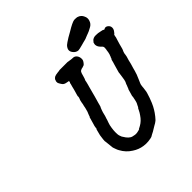

<svg xmlns="http://www.w3.org/2000/svg" viewBox="-216 -949 1148 1148"><g transform="rotate(-45 358.0 -375.0)"><path d="M324 -639Q338 -639 342.5 -639Q347 -639 366 -639Q371 -639 375 -639Q379 -639 381.5 -639Q384 -639 384 -638.5Q384 -638 386 -638Q388 -638 390 -637.5Q392 -637 394 -637Q396 -637 396.5 -636.5Q397 -636 403 -635.5Q409 -635 411 -634.5Q413 -634 419 -634Q427 -634 432 -632Q435 -630 435 -631Q435 -630 436 -629.5Q437 -629 438 -629Q445 -624 449 -617Q456 -604 455 -590Q455 -585 453 -580Q450 -573 445 -567Q439 -559 435 -557Q431 -555 420 -552Q412 -551 409 -549Q401 -546 398 -541Q394 -536 388 -512Q383 -494 380 -489Q377 -484 377 -477Q376 -471 372 -457Q370 -451 368 -443Q366 -435 364 -428Q362 -421 360.5 -415Q359 -409 357 -402Q355 -395 354.5 -392.5Q354 -390 351.5 -381Q349 -372 345 -358Q341 -344 338.5 -335.5Q336 -327 335 -322Q332 -309 328 -304Q328 -303 323 -291Q318 -278 315 -264Q313 -253 307 -237Q305 -230 303.5 -225Q302 -220 298 -209.5Q294 -199 293 -193Q285 -154 287 -127Q287 -119 289 -111.5Q291 -104 295 -95Q302 -83 309 -74Q319 -61 329 -55Q337 -49 359 -46Q367 -45 374.5 -46Q382 -47 383 -47.5Q384 -48 388 -49Q397 -50 399 -52L401 -53H400L398 -54H400Q411 -59 417 -63Q444 -78 463 -107Q472 -119 480 -136Q481 -139 482.5 -141.5Q484 -144 485 -145.5Q486 -147 486 -147Q486 -146 487 -147Q488 -148 491 -154Q492 -157 492.5 -157.5Q493 -158 494.5 -161.5Q496 -165 496.5 -165.5Q497 -166 498 -168Q499 -170 499 -170Q499 -170 500 -172.5Q501 -175 502 -177.5Q503 -180 504.5 -186.5Q506 -193 507 -197.5Q508 -202 508 -203Q508 -204 509.5 -209.5Q511 -215 511 -218V-220Q510 -219 510 -220Q512 -228 517 -244Q519 -252 521 -258L523 -266V-265L524 -266Q525 -267 527 -273Q529 -279 530 -281Q531 -283 532 -285.5Q533 -288 534 -290.5Q535 -293 535 -294Q535 -295 535.5 -295.5Q536 -296 536.5 -298Q537 -300 537.5 -300.5Q538 -301 538 -301Q538 -303 542 -309Q546 -318 550 -349Q550 -351 550.5 -353.5Q551 -356 551.5 -358.5Q552 -361 552 -365Q554 -370 553 -371Q552 -372 555 -383Q563 -410 569 -432Q571 -441 573 -445Q574 -449 576 -457Q578 -465 579 -465Q581 -465 583 -473Q583 -475 583.5 -475Q584 -475 585.5 -478.5Q587 -482 587 -482Q587 -482 587.5 -484Q588 -486 589 -488Q592 -494 593 -501Q594 -504 594.5 -507Q595 -510 595 -511Q595 -512 596 -517Q597 -522 596.5 -522Q596 -522 598 -529L599 -540V-544Q599 -548 597 -552Q595 -556 591 -559Q575 -574 572 -587Q569 -596 572 -605Q574 -615 577 -615Q578 -616 581 -620Q584 -624 584.5 -624Q585 -624 588.5 -626.5Q592 -629 593 -629Q594 -629 595 -630Q601 -633 614 -633Q623 -633 633 -632Q649 -629 653 -628Q656 -627 659.5 -626.5Q663 -626 664 -625.5Q665 -625 666 -625Q667 -625 668 -624Q670 -621 675 -621Q679 -621 679 -623Q679 -624 681 -624Q682 -624 682 -624Q682 -625 685.5 -625Q689 -625 689 -625.5Q689 -626 690 -625.5Q691 -625 691.5 -625Q692 -625 694 -624.5Q696 -624 696 -624Q696 -624 700 -622Q712 -614 715 -603Q716 -600 716 -595Q716 -590 715 -587Q712 -575 700 -562L694 -557L693 -552Q691 -548 691.5 -546Q692 -544 690 -537.5Q688 -531 686 -525Q682 -510 677 -495Q674 -484 672 -476Q668 -459 665 -454Q664 -453 663.5 -451Q663 -449 661 -445Q659 -441 658.5 -436.5Q658 -432 657.5 -431.5Q657 -431 657 -426Q657 -418 647 -387Q645 -379 643.5 -372Q642 -365 641 -362Q640 -359 638.5 -353.5Q637 -348 635.5 -343.5Q634 -339 633.5 -336.5Q633 -334 631.5 -329.5Q630 -325 629.5 -321.5Q629 -318 627.5 -314.5Q626 -311 625 -307Q621 -292 616 -282Q613 -275 611 -270Q609 -265 608 -263Q607 -261 605 -256Q603 -251 599.5 -243.5Q596 -236 595 -228Q594 -220 593.5 -216.5Q593 -213 593 -209Q590 -192 589 -180Q588 -175 586 -169Q578 -141 565 -110Q554 -85 549 -78Q548 -76 545 -71Q537 -57 521.5 -37.5Q506 -18 499 -15Q496 -13 494 -11Q488 -7 480 -3Q467 4 460 9Q450 16 433 24Q421 31 419 32Q412 35 387 38Q369 40 348 37Q313 32 283 12Q247 -10 226 -49Q221 -57 216 -72Q209 -89 210 -96Q210 -100 209 -105Q207 -116 207 -124Q206 -138 205 -142Q203 -144 205 -162Q207 -180 209 -192Q210 -196 211 -200Q212 -204 215.5 -217.5Q219 -231 219 -231Q221 -231 223 -239V-245Q223 -245 223.5 -247.5Q224 -250 225 -255Q226 -260 228 -265Q231 -274 236 -293L242 -314Q242 -313 243 -313Q244 -313 246 -321Q247 -325 247.5 -325Q248 -325 249 -329Q250 -333 251 -334Q256 -344 258 -354Q259 -358 261.5 -367Q264 -376 263.5 -376Q263 -376 264 -379.5Q265 -383 265 -384.5Q265 -386 267 -392Q269 -398 269 -404Q273 -427 278 -436Q279 -437 279 -438.5Q279 -440 280 -444Q281 -450 280 -451Q280 -451 280.5 -454Q281 -457 283.5 -465Q286 -473 288.5 -482Q291 -491 293 -498.5Q295 -506 297 -515Q303 -535 303 -539Q303 -541 304 -541Q306 -541 307 -548Q307 -552 306 -553Q304 -554 294 -555Q279 -557 270 -564Q266 -567 261 -575Q253 -587 251 -594Q249 -605 254 -613Q255 -616 255 -617Q255 -619 260 -623.5Q265 -628 266 -629Q267 -629 271.5 -631Q276 -633 278 -633.5Q280 -634 284.5 -634.5Q289 -635 294 -636H295L299 -637Q298 -637 303 -637Q311 -637 310 -638Q310 -639 312 -639Q314 -639 317 -639Q320 -639 324 -639ZM587 -789Q591 -789 598 -789Q605 -789 611 -788Q619 -785 624 -783Q634 -777 640 -769Q642 -766 642 -765.5Q642 -765 645 -760Q651 -749 651 -738Q651 -729 648 -721Q642 -702 625 -692Q599 -677 583 -672Q580 -672 578 -670.5Q576 -669 572.5 -668Q569 -667 567 -666Q564 -664 555 -661Q551 -660 546 -658.5Q541 -657 530 -654.5Q519 -652 514 -650Q484 -642 477 -642Q458 -643 445 -660Q436 -671 436 -683Q436 -691 440 -698Q444 -706 451 -713Q460 -721 489 -739Q503 -747 519 -756Q568 -786 587 -789Z"/></g></svg>

Font: TT2020 Style E
Style: Italic
Weight: 400
Italic angle: -15°
Version: Version 0.2.000